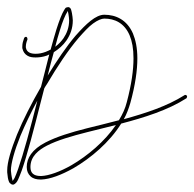

<svg xmlns="http://www.w3.org/2000/svg" viewBox="-20 -494 539 533"><path d="M301.8 -147C270.5 -101.1 223.1 -61.5 178.7 -35.6C146.5 -17.1 115.7 -6.3 94.7 -5.4H92.8C82.5 -5.4 75.7 -7.8 71.3 -11.7C66.9 -15.6 64.5 -21.5 64.5 -30.3C64.5 -60.5 87.9 -78.1 110.4 -89.8C138.7 -104.5 178.7 -116.2 223.1 -127.4C248 -133.8 274.9 -140.1 301.8 -147ZM83.5 -214.4C83.5 -213.4 83 -212.9 83 -211.9C64.5 -138.2 44.9 -66.4 30.3 -24.9C26.4 -14.6 23.4 -5.4 20.5 0C18.1 4.9 15.6 7.3 14.6 8.3V6.3C13.7 2.4 11.7 -5.4 10.7 -16.6C10.7 -17.6 10.3 -19.5 10.3 -20.5C10.3 -40 20 -75.2 36.6 -116.7C49.3 -147 65.4 -180.7 83.5 -214.4ZM168 -463.4C168.9 -462.4 168.9 -458.5 169.9 -455.6C170.9 -449.2 171.9 -442.9 171.9 -437.5C171.9 -418 165.5 -401.4 156.2 -387.7C149.9 -378.9 142.1 -370.6 133.3 -364.3C137.7 -380.9 141.6 -396 146 -409.2C153.3 -434.1 161.6 -453.1 166.5 -460.4C167.5 -461.4 167 -462.4 168 -463.4ZM169.4 -474.1C167 -474.1 165 -473.6 163.1 -472.7C161.1 -471.7 160.2 -468.8 158.2 -466.3C151.9 -456.1 145 -438.5 136.7 -412.6C131.8 -396 126 -377 120.6 -356.4C116.2 -354 111.8 -352.1 106.9 -350.1C96.7 -346.2 87.4 -344.7 79.1 -344.7C72.3 -344.7 65.9 -345.7 61.5 -348.1C56.6 -350.6 53.2 -355 52.2 -360.4C51.3 -362.3 51.8 -363.8 51.8 -365.7C51.8 -370.6 53.2 -377 56.2 -384.3V-386.2C56.2 -388.2 55.2 -390.6 53.2 -391.6H51.3C49.3 -391.6 47.9 -390.1 46.9 -388.2C43.9 -379.9 42 -373 42 -366.2C42 -363.8 41.5 -360.8 42.5 -358.4C44.4 -350.1 49.3 -343.3 56.2 -339.4C62.5 -335.4 70.3 -334.5 79.1 -334.5C88.4 -334.5 99.6 -335.9 110.4 -339.8C112.8 -340.8 114.3 -341.8 116.7 -342.8C109.4 -314.5 102.1 -284.2 93.8 -252.9C67.9 -208 43.9 -161.1 27.3 -120.6C10.7 -79.1 0 -43.9 0 -21V-15.6C1 -3.9 2.4 4.9 4.9 10.3C5.9 13.2 7.8 14.6 10.3 16.6C12.7 18.6 16.1 19 18.6 18.1C23.4 15.6 27.3 11.2 30.3 4.4C33.2 -2.4 36.6 -10.3 40.5 -21C55.2 -63 74.2 -135.7 92.8 -209.5C96.7 -223.1 99.1 -235.4 103 -249C105 -252.9 107.9 -256.8 110.4 -260.7C139.2 -309.6 169.4 -355 198.2 -388.7C212.9 -405.3 225.6 -419.4 238.3 -428.7C251 -438 262.2 -442.4 269.5 -442.4C298.3 -442.4 325.2 -430.2 339.8 -396C346.7 -379.4 350.6 -359.4 350.6 -332C350.6 -299.8 345.2 -260.3 332 -210.4C327.6 -192.9 320.3 -176.8 310.1 -160.2C279.8 -151.9 249 -145 220.7 -137.7C176.3 -126.5 136.7 -114.3 106.4 -98.6C68.4 -79.1 54.2 -54.7 54.2 -30.3C54.2 -19 58.1 -10.7 64.9 -4.4C71.8 2 81.5 4.4 92.8 4.4H94.7C119.1 3.4 150.4 -8.3 183.6 -26.9C232.4 -55.2 284.2 -99.1 316.4 -150.9C379.9 -167.5 445.8 -188 497.6 -221.2C498.5 -222.2 499 -223.1 499 -225.1C499 -226.1 500 -227.1 499 -228C498 -229 496.6 -230.5 494.6 -230.5C493.7 -230.5 492.7 -230.5 491.7 -229.5C443.8 -199.2 384.3 -179.7 323.7 -163.1C332 -177.7 337.4 -193.4 341.8 -208C355.5 -257.8 361.3 -298.8 361.3 -332C361.3 -360.8 356.4 -383.3 349.1 -400.9C332.5 -439 301.8 -453.1 269.5 -453.1C257.8 -453.1 245.1 -446.8 231.9 -436.5C218.8 -426.3 204.6 -411.6 189.9 -395C164.1 -364.7 138.2 -326.2 112.3 -284.2C117.7 -306.6 124 -329.6 129.4 -349.1C142.6 -357.4 155.3 -368.2 164.6 -381.8C175.3 -397.5 182.1 -415.5 182.1 -437.5C182.1 -443.8 180.7 -450.7 179.7 -457.5C178.7 -461.4 178.2 -465.3 177.2 -467.8C176.3 -470.2 174.8 -472.7 171.9 -473.6C170.9 -474.6 170.4 -474.1 169.4 -474.1Z"/></svg>

Font: Oshawa
Style: Regular
Weight: 400
Designer: Sadat Fauzi
Foundry: Intuisi Creative
Version: Version 001.000